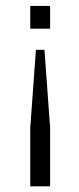

<svg xmlns="http://www.w3.org/2000/svg" viewBox="-20 -475 272 660"><path d="M84 165.5H152.3V-36.1L132.8 -303.7H103.5L84 -36.1ZM84 -376.5H152.3V-454.6H84Z"/></svg>

Font: Meera New
Style: Regular
Weight: 400
Designer: Hussain K H
Foundry: RIT
Version: 1.4.1